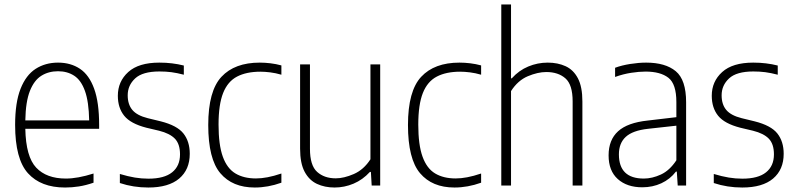

<svg xmlns="http://www.w3.org/2000/svg" viewBox="-20 -828 3553 857"><path d="M270.5 9Q162.5 9 105 -54.5Q47.5 -118 47.5 -270.5Q47.5 -370.5 71.8 -431.8Q96 -493 139.2 -520.8Q182.5 -548.5 239 -548.5Q295.5 -548.5 336.8 -521Q378 -493.5 400.2 -432.2Q422.5 -371 422.5 -270V-253H93Q95.5 -128.5 141.5 -79.8Q187.5 -31 274 -31Q326.5 -31 397.5 -53.5V-12.5Q362.5 -0.5 331.8 4.2Q301 9 270.5 9ZM239 -510Q197 -510 164.8 -490Q132.5 -470 113.5 -422.2Q94.5 -374.5 93 -290.5H378Q376.5 -374 359.2 -422Q342 -470 311.2 -490Q280.5 -510 239 -510Z M642 9Q575 9 515 -11V-51.5Q551.5 -40.5 581.8 -35.5Q612 -30.5 642.5 -30.5Q713 -30.5 748.2 -58.8Q783.5 -87 783.5 -139Q783.5 -185 760.8 -208.8Q738 -232.5 690 -244.5L633 -258Q563 -276 534.5 -311.2Q506 -346.5 506 -400.5Q506 -464.5 552.5 -506.5Q599 -548.5 691 -548.5Q721.5 -548.5 748 -545.2Q774.5 -542 800.5 -535.5V-494.5Q770 -502.5 745 -505.8Q720 -509 691.5 -509Q616.5 -509 583.2 -478Q550 -447 550 -402.5Q550 -362 570.8 -337.2Q591.5 -312.5 639.5 -300.5L697 -286.5Q770.5 -268 798.8 -232.2Q827 -196.5 827 -141.5Q827 -71 779.8 -31Q732.5 9 642 9Z M1117 9Q1017.5 9 963.5 -54.8Q909.5 -118.5 909.5 -270Q909.5 -422 968.5 -485.2Q1027.5 -548.5 1139.5 -548.5Q1162.5 -548.5 1187.5 -545.5Q1212.5 -542.5 1236 -536V-494.5Q1210.5 -502 1186.2 -505Q1162 -508 1142.5 -508Q1080 -508 1038.2 -486.2Q996.5 -464.5 976 -413Q955.5 -361.5 955.5 -272Q955.5 -181.5 974.5 -128.8Q993.5 -76 1030.8 -53.8Q1068 -31.5 1122.5 -31.5Q1146.5 -31.5 1174.2 -36.8Q1202 -42 1236 -53.5V-12.5Q1176 9 1117 9Z M1473.5 9Q1429.5 9 1394.8 -7.2Q1360 -23.5 1339.8 -61.2Q1319.5 -99 1319.5 -164.5V-540.5H1363.5V-164Q1363.5 -89.5 1395.5 -60.8Q1427.5 -32 1478.5 -32Q1515 -32 1559.2 -51.2Q1603.5 -70.5 1633.5 -117V-540.5H1677V0H1639L1635.5 -60.5H1631Q1599 -25.5 1558 -8.2Q1517 9 1473.5 9Z M2008.5 9Q1909 9 1855 -54.8Q1801 -118.5 1801 -270Q1801 -422 1860 -485.2Q1919 -548.5 2031 -548.5Q2054 -548.5 2079 -545.5Q2104 -542.5 2127.5 -536V-494.5Q2102 -502 2077.8 -505Q2053.5 -508 2034 -508Q1971.5 -508 1929.8 -486.2Q1888 -464.5 1867.5 -413Q1847 -361.5 1847 -272Q1847 -181.5 1866 -128.8Q1885 -76 1922.2 -53.8Q1959.5 -31.5 2014 -31.5Q2038 -31.5 2065.8 -36.8Q2093.5 -42 2127.5 -53.5V-12.5Q2067.5 9 2008.5 9Z M2217.5 0V-808H2261V-478.5H2264.5Q2296.5 -514 2338 -531.2Q2379.5 -548.5 2425 -548.5Q2469.5 -548.5 2504.5 -532.5Q2539.5 -516.5 2559.5 -478.5Q2579.5 -440.5 2579.5 -375V0H2536V-375.5Q2536 -450 2503.8 -478.2Q2471.5 -506.5 2418.5 -506.5Q2380.5 -506.5 2336 -487.8Q2291.5 -469 2261 -421.5V0Z M2847 8Q2778.5 8 2737.5 -28.8Q2696.5 -65.5 2696.5 -134.5Q2696.5 -203.5 2738.8 -242Q2781 -280.5 2871.5 -290L2999 -305V-372.5Q2999 -453 2963.5 -480.8Q2928 -508.5 2861.5 -508.5Q2832.5 -508.5 2797 -503Q2761.5 -497.5 2725.5 -484.5V-525.5Q2755 -536.5 2793 -542.5Q2831 -548.5 2864 -548.5Q2950 -548.5 2996.2 -510.2Q3042.5 -472 3042.5 -371.5V0H3005L3001 -62H2997Q2971 -28 2932 -10Q2893 8 2847 8ZM2742.5 -139Q2742.5 -31 2853.5 -31Q2891 -31 2930 -49Q2969 -67 2999 -112.5V-267L2872 -253Q2804 -245.5 2773.2 -217.2Q2742.5 -189 2742.5 -139Z M3293 9Q3226 9 3166 -11V-51.5Q3202.5 -40.5 3232.8 -35.5Q3263 -30.5 3293.5 -30.5Q3364 -30.5 3399.2 -58.8Q3434.5 -87 3434.5 -139Q3434.5 -185 3411.8 -208.8Q3389 -232.5 3341 -244.5L3284 -258Q3214 -276 3185.5 -311.2Q3157 -346.5 3157 -400.5Q3157 -464.5 3203.5 -506.5Q3250 -548.5 3342 -548.5Q3372.5 -548.5 3399 -545.2Q3425.5 -542 3451.5 -535.5V-494.5Q3421 -502.5 3396 -505.8Q3371 -509 3342.5 -509Q3267.5 -509 3234.2 -478Q3201 -447 3201 -402.5Q3201 -362 3221.8 -337.2Q3242.5 -312.5 3290.5 -300.5L3348 -286.5Q3421.5 -268 3449.8 -232.2Q3478 -196.5 3478 -141.5Q3478 -71 3430.8 -31Q3383.5 9 3293 9Z"/></svg>

Font: Encode Sans Semi Condensed ExtraLight
Style: Regular
Weight: 200
Width: 4
Designer: Multiple Designers
Foundry: Impallari Type
Version: Version 3.000; ttfautohint (v1.8.3) -l 8 -r 50 -G 200 -x 14 